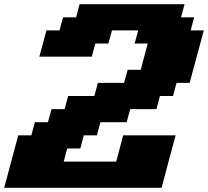

<svg xmlns="http://www.w3.org/2000/svg" viewBox="-20 -895 991 915"><path d="M0 0H750Q761.2 -42 783.4 -125.2Q805.7 -208.5 816.9 -250H566.9Q561.5 -229 550.5 -187.3Q539.6 -145.5 533.7 -125H283.7L300.3 -187.5H362.8L379.4 -250H441.9L458.5 -312.5H583.5L600.6 -375H725.6L742.2 -437.5H804.7L821.3 -500H883.8Q895 -541.5 917.5 -625Q939.9 -708.5 951.2 -750H888.7L905.3 -812.5H842.8L859.4 -875H359.4L342.8 -812.5H280.3L263.7 -750H201.2Q195.8 -729.5 184.6 -687.7Q173.3 -646 167.5 -625H417.5L434.1 -687.5H496.6L513.7 -750H638.7L621.6 -687.5H684.1Q678.2 -667 667.2 -625.2Q656.2 -583.5 650.9 -562.5H588.4L571.3 -500H446.3L429.7 -437.5H304.7L288.1 -375H225.6L208.5 -312.5H146L129.4 -250H66.9Q55.7 -208 33.4 -125Q11.2 -42 0 0Z"/></svg>

Font: Faithful 32x
Style: BoldOblique
Weight: 400
Foundry: Faithful Resource Pack
Version: Version 1.0; January 27, 2023